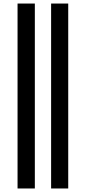

<svg xmlns="http://www.w3.org/2000/svg" viewBox="-20 -862 488 1095"><path d="M80.1 212.9V-841.8H178.7V212.9ZM271.5 212.9V-841.8H369.1V212.9Z"/></svg>

Font: Gothic A1 SemiBold
Style: Regular
Weight: 600
Version: Version 2.50